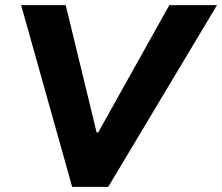

<svg xmlns="http://www.w3.org/2000/svg" viewBox="-20 -725 862 745"><path d="M260 0 62 -705H235L355 -211H361L637 -705H822L400 0Z"/></svg>

Font: Nunito Sans 6pt ExtraBold
Style: Italic
Weight: 800
Italic angle: -9°
Version: Version 3.101;gftools[0.9.27]